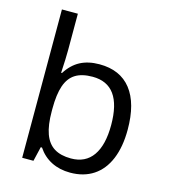

<svg xmlns="http://www.w3.org/2000/svg" viewBox="-114 -850 836 950"><g transform="rotate(15 304.0 -375.0)"><path d="M167 -74.2H160.6L143.1 0H85.4V-759.8H167V-573.2Q167 -530.8 162.6 -456.1H167Q196.3 -502.4 237.5 -524.2Q278.8 -545.9 335.9 -545.9Q442.4 -545.9 498 -474.9Q553.7 -403.8 553.7 -269Q553.7 -181.2 527.6 -118.4Q501.5 -55.7 451.9 -22.9Q402.3 9.8 333 9.8Q278.8 9.8 236.6 -11.7Q194.3 -33.2 167 -74.2ZM468.8 -270Q468.8 -477.5 318.8 -477.5Q264.2 -477.5 231 -456.8Q197.8 -436 182.4 -391.4Q167 -346.7 167 -273.4V-260.7Q167 -189 183.1 -144.8Q199.2 -100.6 232.7 -79.8Q266.1 -59.1 318.8 -59.1Q392.6 -59.1 430.7 -113.3Q468.8 -167.5 468.8 -270Z"/></g></svg>

Font: Viking Open Sans
Style: Regular
Weight: 400
Foundry: Ascender Corporation
Version: Version 2.001